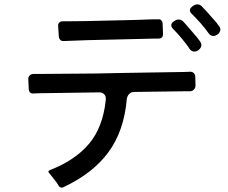

<svg xmlns="http://www.w3.org/2000/svg" viewBox="-20 -831 1040 875"><path d="M931 -679Q914 -703 895 -724.5Q876 -746 855 -767Q835 -785 856 -801L859 -804Q870 -811 879 -811Q891 -811 900 -802Q904 -797 908.5 -792.5Q913 -788 918 -783L962 -733Q967 -728 970.5 -722.5Q974 -717 978 -712Q986 -703 984 -693Q982 -683 973 -675L968 -672Q960 -667 953 -667Q940 -667 931 -679ZM248 -665 245 -712Q244 -722 250 -728Q256 -734 266 -734H288L375 -735L592 -740Q643 -742 679 -743H700Q710 -744 715.5 -738Q721 -732 721 -723L723 -676Q723 -655 701 -655H679L380 -648L271 -644Q261 -643 255 -649Q249 -655 248 -665ZM844 -608Q838 -618 828 -631Q818 -644 808 -656Q798 -668 788 -679Q783 -684 778.5 -689Q774 -694 769 -699Q751 -717 771 -733L775 -735Q783 -742 794 -742Q806 -742 815 -733Q820 -728 824 -723Q828 -718 833 -713Q844 -700 854.5 -688Q865 -676 876 -663Q881 -657 884.5 -652Q888 -647 892 -642Q906 -621 886 -604L882 -601Q874 -596 866 -596Q853 -596 844 -608ZM247 15 239 2 215 -29Q211 -33 205 -41Q195 -51 208 -56Q323 -101 386 -176Q449 -251 462 -375Q464 -392 455 -401.5Q446 -411 429 -410L154 -406L133 -405Q113 -403 111 -425L109 -469Q108 -480 115 -487Q122 -494 134 -494H159L411 -496Q449 -497 488 -497.5Q527 -498 566 -499L819 -503L844 -504Q856 -505 863 -498Q870 -491 870 -479L871 -442Q871 -430 863.5 -422.5Q856 -415 844 -415H816L592 -412Q578 -412 569 -403Q560 -394 558 -380Q545 -233 473.5 -136.5Q402 -40 269 22Q256 29 247 15Z"/></svg>

Font: Higure Gothic Medium
Style: Regular
Weight: 500
Designer: Yoshimichi Ohira
Foundry: Positype
Version: Version 1.000